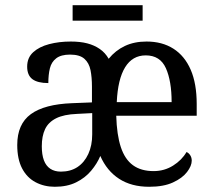

<svg xmlns="http://www.w3.org/2000/svg" viewBox="-20 -705 819 735"><path d="M190 10Q149 10 116 -7.5Q83 -25 64.5 -60.5Q46 -96 46 -150Q46 -230 98 -268Q150 -306 256 -310L332 -313V-373Q332 -409 326.5 -436.5Q321 -464 303 -480Q285 -496 248 -496Q214 -496 195.5 -482Q177 -468 171 -443.5Q165 -419 165 -387Q124 -387 104 -402Q84 -417 84 -450Q84 -484 107 -505Q130 -526 168 -536Q206 -546 251 -546Q287 -546 314 -539Q341 -532 362 -517.5Q383 -503 396 -480Q422 -512 458 -529Q494 -546 541 -546Q601 -546 644 -518.5Q687 -491 710 -438Q733 -385 733 -307V-262H425Q427 -189 442.5 -142Q458 -95 489 -72.5Q520 -50 568 -50Q609 -50 642.5 -71Q676 -92 694 -123Q702 -120 708 -111Q714 -102 714 -90Q714 -70 696 -46.5Q678 -23 642 -6.5Q606 10 551 10Q483 10 436 -20.5Q389 -51 364 -108Q352 -79 329 -51.5Q306 -24 271.5 -7Q237 10 190 10ZM213 -48Q250 -48 276.5 -65.5Q303 -83 318 -115.5Q333 -148 333 -191V-272L275 -269Q224 -267 194.5 -252Q165 -237 152.5 -210.5Q140 -184 140 -145Q140 -113 148 -91.5Q156 -70 172.5 -59Q189 -48 213 -48ZM637 -314Q637 -395 615 -444Q593 -493 538 -493Q487 -493 459 -447.5Q431 -402 427 -314ZM258 -626V-685H526V-626Z"/></svg>

Font: Noto Serif SemiCondensed
Style: Regular
Weight: 400
Width: 4
Designer: Monotype Design Team
Foundry: Monotype Imaging Inc.
Version: Version 2.013